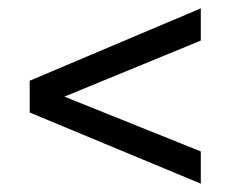

<svg xmlns="http://www.w3.org/2000/svg" viewBox="-20 -529 568 459"><path d="M460 -432 134 -298 460 -167V-90L51 -260V-336L460 -509Z"/></svg>

Font: Exo 2.0 Medium
Style: Regular
Weight: 500
Designer: Natanael Gama
Version: Version 1.001;PS 001.001;hotconv 1.0.70;makeotf.lib2.5.58329